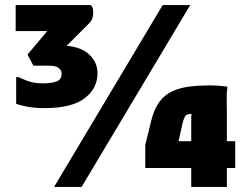

<svg xmlns="http://www.w3.org/2000/svg" viewBox="-20 -740 967 760"><path d="M156 -312Q118 -312 89 -317.5Q60 -323 44 -329V-435H53Q62 -430 88 -420Q114 -410 151 -410Q181 -410 202.5 -417Q224 -424 224 -450Q224 -461 213 -470.5Q202 -480 173 -480H112L89 -524L167 -617H42V-720H338L344 -715Q349 -705 349 -692Q349 -677 345.5 -667Q342 -657 330 -645L244 -559Q304 -553 335 -522.5Q366 -492 366 -450Q366 -390 315 -351Q264 -312 156 -312ZM194 0 624 -720H733L303 0ZM737 0V-75H555V-166L578 -260Q590 -309 611.5 -337.5Q633 -366 663.5 -379.5Q694 -393 731 -397.5Q768 -402 810 -402Q827 -402 847 -400.5Q867 -399 880 -397V-391Q878 -382 877.5 -365Q877 -348 877.5 -330.5Q878 -313 878 -302V-181H911V-75H878V0ZM687 -181H737V-265Q737 -271 737 -277Q737 -283 738 -289H735Q718 -289 712.5 -279Q707 -269 703 -254Z"/></svg>

Font: Kufam ExtraBold
Style: Regular
Weight: 800
Designer: Wael Morcos, Artur Schmal
Foundry: Original Type
Version: Version 1.300; ttfautohint (v1.8.3)